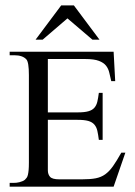

<svg xmlns="http://www.w3.org/2000/svg" viewBox="-20 -697 505 717"><path d="M404.3 0H16.1V-14.2H33.2Q36.1 -14.2 41.5 -14.6Q46.9 -15.1 52.5 -16.6Q58.1 -18.1 63.7 -20.3Q69.3 -22.5 73.2 -25.9Q76.7 -29.3 79.6 -33.2Q82.5 -37.1 84.2 -44.2Q85.9 -51.3 86.9 -62Q87.9 -72.8 87.9 -89.4V-416.5Q87.9 -464.8 78.6 -475.1Q64.5 -490.7 33.2 -490.7H16.1V-503.9H404.3L410.2 -394H395.5Q391.6 -410.2 388.2 -425.3Q384.8 -440.4 376 -451.7Q367.2 -462.9 349.4 -469.7Q331.5 -476.6 298.3 -476.6H158.7V-277.3H269.5Q295.4 -277.3 310.1 -281.5Q324.7 -285.6 332.5 -294.7Q340.3 -303.7 343.5 -317.4Q346.7 -331.1 349.1 -350.1H363.3V-174.8H349.1Q346.7 -194.3 343.5 -208.5Q340.3 -222.7 332.3 -231.9Q324.2 -241.2 309.6 -245.4Q294.9 -249.5 269.5 -249.5H158.7V-83V-61Q158.7 -45.9 167 -36.6Q175.3 -27.3 201.2 -27.3H286.6Q317.4 -27.3 337.6 -31.2Q357.9 -35.2 373 -46.1Q388.2 -57.1 401.9 -76.4Q415.5 -95.7 433.1 -127H448.2ZM325.2 -548.8 231.9 -628.4 139.2 -548.8H112.8L208.5 -676.8H255.9L351.6 -548.8Z"/></svg>

Font: Surma
Style: Regular
Weight: 400
Designer: Sue Lloyd-Williams
Foundry: Sylheti Translation And Research
Version: Version 3.000